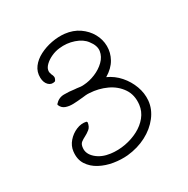

<svg xmlns="http://www.w3.org/2000/svg" viewBox="-170 -884 1041 1063"><g transform="rotate(-30 350.0 -353.0)"><path d="M348 25Q305 29 259 21.5Q213 14 174.5 -6.5Q136 -27 114 -61Q92 -95 98 -144Q102 -177 125 -203.5Q148 -230 180 -243.5Q212 -257 243 -250L247 -244Q243 -217 227.5 -204.5Q212 -192 196 -184Q180 -176 167.5 -166.5Q155 -157 153 -134Q149 -97 183 -67Q217 -37 271 -30Q317 -24 363 -32.5Q409 -41 448 -61.5Q487 -82 512.5 -113.5Q538 -145 543 -185Q550 -245 521 -287.5Q492 -330 442.5 -353Q393 -376 336 -379Q325 -380 312.5 -379Q300 -378 286 -376Q285 -376 284 -376Q258 -373 230.5 -372Q203 -371 181.5 -379Q160 -387 151 -410L152 -415Q176 -442 209.5 -442.5Q243 -443 276 -438Q279 -438 282.5 -437.5Q286 -437 289 -437Q301 -435 311.5 -434Q322 -433 332 -434Q369 -436 406.5 -451.5Q444 -467 470.5 -493Q497 -519 502 -552Q507 -585 478 -622Q456 -652 410.5 -667.5Q365 -683 316 -677Q289 -674 264 -662.5Q239 -651 222 -635Q205 -619 202 -603Q200 -593 202 -586.5Q204 -580 206 -573Q207 -572 207 -572Q211 -564 212.5 -555Q214 -546 205 -532L202 -530Q178 -523 161 -540Q144 -557 143 -588Q142 -626 163.5 -654.5Q185 -683 221 -701.5Q257 -720 299 -728Q341 -736 381 -732Q433 -726 470.5 -700Q508 -674 529 -636.5Q550 -599 550.5 -556.5Q551 -514 529.5 -475.5Q508 -437 461 -409Q505 -389 537 -352.5Q569 -316 585.5 -271Q602 -226 598 -180Q593 -128 558.5 -83.5Q524 -39 469.5 -10.5Q415 18 348 25Z"/></g></svg>

Font: Yuji Hentaigana Akebono
Style: Regular
Weight: 400
Designer: Kataoka Yuji
Foundry: Kinuta Font Factory
Version: Version 3.002